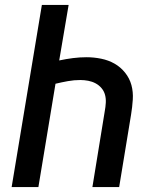

<svg xmlns="http://www.w3.org/2000/svg" viewBox="-20 -755 640 775"><path d="M27 0 149 -735H257L219 -511Q247 -517 274.5 -520.5Q302 -524 329 -524Q359 -524 388.5 -518Q418 -512 442.5 -498Q467 -484 485 -461.5Q503 -439 510.5 -411.5Q518 -384 516 -353Q514 -322 509 -292L461 0H353L403 -307Q406 -323 407 -340Q408 -357 404 -372Q400 -387 390 -399Q380 -411 366 -418.5Q352 -426 336 -429Q320 -432 304 -432Q279 -432 254 -427.5Q229 -423 204 -417L135 0Z"/></svg>

Font: Iosevka SS04 SmBd Ex Obl
Style: Regular
Weight: 600
Width: 7
Italic angle: -9°
Monospace: yes
Designer: Belleve Invis
Foundry: Belleve Invis
Version: Version 19.0.0; ttfautohint (v1.8.4)